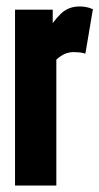

<svg xmlns="http://www.w3.org/2000/svg" viewBox="-20 -574 307 594"><path d="M143.1 -544V-502.6Q156.6 -520.5 168.6 -531.8Q180.5 -543 194.6 -548.5Q208.7 -554 226.8 -554Q235 -554 244.8 -552.5Q254.6 -551 267.4 -545.6L244.2 -408.2Q234.2 -411.2 224.5 -412Q214.8 -412.8 208.6 -412.8Q194.3 -412.8 181.7 -407.8Q169 -402.8 154.3 -389.5V0H26.5V-544Z"/></svg>

Font: Georama ExtraCondensed Thin
Style: Regular
Weight: 100
Width: 2
Designer: Jean-Baptiste Levee
Foundry: Production Type
Version: Version 1.001